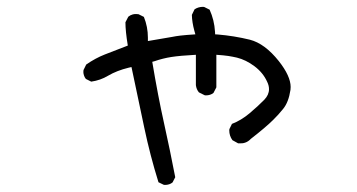

<svg xmlns="http://www.w3.org/2000/svg" viewBox="-20 -515 1040 559"><path d="M460 23.4Q473.6 23.4 482.4 16.1L490.2 1Q475.1 -77.6 457.5 -156.7Q439.9 -235.8 423.3 -335L430.2 -336.9Q454.1 -345.2 479 -349.1Q503.9 -353 550.3 -355.5V-267.1Q551.8 -254.9 559.1 -246.1L575.7 -237.8Q577.6 -237.3 579.1 -237.3Q592.8 -237.3 601.6 -244.6L609.9 -260.7V-355.5Q631.8 -354 644.5 -352.1Q657.2 -350.1 669.9 -347.2Q695.8 -340.8 720.7 -322.3Q746.1 -303.2 757.8 -276.9Q763.2 -266.1 763.2 -255.4Q763.2 -238.8 749.5 -224.6Q731.4 -206.1 706.5 -185.1Q682.1 -164.6 655.3 -154.3L647.9 -139.2Q647.5 -137.7 647.5 -135.7Q647.5 -119.6 656.7 -106.9L673.3 -97.7Q677.2 -97.7 679.7 -97.7Q682.1 -97.7 685.5 -97.9Q689 -98.1 693.4 -99.6Q702.6 -102.5 710.4 -110.8Q754.4 -145 775.4 -166Q790.5 -180.7 804.2 -197.8Q820.3 -217.3 825.7 -253.4Q826.2 -257.3 826.2 -261.7Q826.2 -293.5 791.5 -337.4Q751 -388.2 707.5 -399.4Q661.6 -410.6 613.8 -414.6L606.4 -415L606 -422.4Q604 -456.5 590.3 -486.8L574.7 -494.6Q572.8 -495.1 571.3 -495.1Q557.1 -495.1 546.4 -487.8L538.6 -471.7Q539.1 -450.2 545.9 -425.3L548.8 -415Q519.5 -413.1 505.4 -411.4Q491.2 -409.7 481.9 -407.7L410.6 -395.5V-405.3Q410.6 -437 398.9 -465.8L383.3 -473.6Q378.9 -474.1 377 -474.1Q375 -474.1 372.6 -474.1Q370.1 -474.1 366.7 -473.1Q359.4 -471.2 353.5 -466.3L345.2 -450.2Q345.2 -424.3 352.1 -382.3Q314.5 -368.2 285.2 -356.4Q257.8 -345.7 231 -327.1L223.1 -311Q222.7 -309.1 222.7 -305.2Q222.7 -301.3 224.4 -295.7Q226.1 -290 230 -285.2L245.6 -277.3Q272.5 -281.2 294.4 -294.4Q320.3 -309.6 354.5 -317.9L362.8 -319.8L399.9 -144Q417 -62.5 441.4 15.6L456.5 22.9Q458.5 23.4 460 23.4Z"/></svg>

Font: NaikaiFont
Style: Light
Weight: 300
Version: Version 1.89